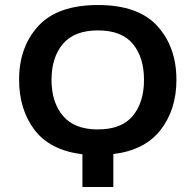

<svg xmlns="http://www.w3.org/2000/svg" viewBox="-20 -744 778 764"><path d="M370 -724Q209 -724 132.5 -640.5Q56 -557 56 -427Q56 -308 117.5 -227Q179 -146 308 -130V0H431V-131Q556 -146 619 -227Q682 -308 682 -426Q682 -557 606 -640.5Q530 -724 370 -724ZM370 -623Q464 -623 508.5 -569.5Q553 -516 553 -426Q553 -337 508.5 -283Q464 -229 369 -229Q276 -229 230.5 -283Q185 -337 185 -426Q185 -516 230.5 -569.5Q276 -623 370 -623Z"/></svg>

Font: Noto Sans Display Medium
Style: Regular
Weight: 500
Designer: Monotype Design Team
Foundry: Monotype Imaging Inc.
Version: Version 1.900